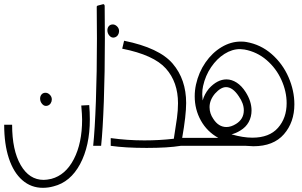

<svg xmlns="http://www.w3.org/2000/svg" viewBox="-20 -698 1447 919"><path d="M38 -101Q38 21 79 92Q120 163 189 163Q204 163 226 158Q294 140 333.5 63.5Q373 -13 373 -126Q373 -147 369 -193L407 -195Q410 -161 410 -127Q410 0 363.5 87Q317 174 236 194Q211 201 185 201Q129 201 87 164.5Q45 128 22.5 60Q0 -8 0 -101ZM228 -222Q228 -235 218.5 -244.5Q209 -254 198 -254Q186 -254 179 -246Q172 -238 172 -226Q172 -211 182.5 -199.5Q193 -188 207 -192Q217 -195 222.5 -203.5Q228 -212 228 -222Z M426 0Q434 -76 439 -214Q444 -352 444 -513Q444 -614 443 -666Q443 -669 447 -671L474 -678H475Q477 -678 479 -675.5Q481 -673 481 -669Q482 -616 482 -514Q482 -351 477 -213Q472 -75 464 0Z M897 -38V0H845Q784 10 682 10Q580 10 510 0V-37Q590 -26 671 -26Q744 -26 812 -34Q822 -96 827 -133Q832 -170 832 -204Q832 -305 774 -370Q716 -435 565 -465L574 -503Q742 -469 806.5 -393.5Q871 -318 871 -205Q871 -146 852 -38ZM550 -549Q550 -562 540.5 -571.5Q531 -581 520 -581Q508 -581 501 -573Q494 -565 494 -553Q494 -538 504.5 -526.5Q515 -515 529 -519Q539 -522 544.5 -530.5Q550 -539 550 -549Z M1389 -199Q1389 -113 1339 -55.5Q1289 2 1193 2Q1183 2 1157 0H892V-38H1025Q971 -68 941.5 -121Q912 -174 912 -237Q912 -265 918 -293Q931 -352 963.5 -399Q996 -446 1040.5 -472.5Q1085 -499 1132 -499Q1150 -499 1159 -497Q1228 -485 1280.5 -439Q1333 -393 1361 -328.5Q1389 -264 1389 -199ZM1188 -39Q1269 -39 1310.5 -86Q1352 -133 1352 -204Q1352 -260 1327 -315.5Q1302 -371 1256 -410.5Q1210 -450 1150 -461Q1136 -463 1129 -463Q1091 -463 1054.5 -440Q1018 -417 990.5 -376.5Q963 -336 952 -286Q948 -269 948 -247Q948 -237 950 -217Q958 -247 980 -274Q1020 -318 1064 -318Q1089 -318 1113 -302.5Q1137 -287 1156 -257Q1184 -213 1184 -169Q1184 -139 1170.5 -114Q1157 -89 1130 -73Q1109 -60 1088 -55Q1143 -39 1188 -39ZM1064 -90Q1086 -90 1110 -105Q1147 -128 1147 -170Q1147 -203 1123 -237Q1094 -281 1062 -281Q1037 -281 1009 -250Q983 -219 983 -185Q983 -155 1001 -129Q1026 -90 1064 -90Z"/></svg>

Font: Vibes
Style: Regular
Weight: 400
Designer: AbdElmomen Kadhim
Version: Version 1.100